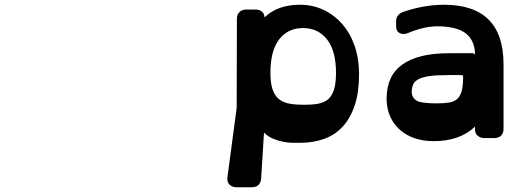

<svg xmlns="http://www.w3.org/2000/svg" viewBox="-20 -580 2197 808"><path d="M1093 -507Q1149 -560 1242 -560Q1296 -560 1341.5 -538.5Q1387 -517 1420.5 -478.5Q1454 -440 1472.5 -386.5Q1491 -333 1491 -269Q1491 -192 1473 -137.5Q1455 -83 1422.5 -47.5Q1390 -12 1344 4.5Q1298 21 1242 21Q1231 21 1213 21Q1195 21 1173 17Q1152 13 1130 4Q1108 -5 1091 -22L1079 171Q1076 208 1039 208H975Q957 208 946 197Q935 186 937 167L976 -126L977 -501Q977 -519 988 -529.5Q999 -540 1017 -540H1055Q1072 -540 1082.5 -531Q1093 -522 1093 -507ZM1255 -462Q1192 -462 1155 -414.5Q1118 -367 1118 -273Q1118 -229 1127.5 -202.5Q1137 -176 1155 -162Q1173 -148 1199.5 -143.5Q1226 -139 1260 -139Q1293 -139 1318.5 -143.5Q1344 -148 1360.5 -162Q1377 -176 1385.5 -202.5Q1394 -229 1394 -273Q1394 -367 1356 -414.5Q1318 -462 1255 -462Z M2019 1Q2002 1 1990.5 -8.5Q1979 -18 1979 -36V-47Q1915 14 1805 14Q1761 14 1724.5 1.5Q1688 -11 1662 -34.5Q1636 -58 1621.5 -91Q1607 -124 1607 -165Q1607 -262 1674 -309Q1741 -356 1868 -356H1970Q1975 -356 1977 -352Q1979 -348 1979 -350Q1979 -404 1946 -434.5Q1913 -465 1838 -469Q1801 -471 1765.5 -463Q1730 -455 1697 -441Q1678 -433 1662.5 -440.5Q1647 -448 1647 -470V-490Q1647 -519 1677 -530Q1765 -560 1848 -560Q2099 -560 2099 -310V-36Q2099 -20 2089 -9.5Q2079 1 2060 1ZM1863 -264Q1817 -264 1788.5 -260Q1760 -256 1743.5 -248Q1727 -240 1720.5 -228Q1714 -216 1713 -200Q1712 -194 1712.5 -189.5Q1713 -185 1715 -179Q1723 -157 1747 -151Q1771 -145 1819 -145Q1849 -145 1870 -148.5Q1891 -152 1904 -163.5Q1917 -175 1923 -197Q1929 -219 1929 -257Q1929 -261 1927.5 -262.5Q1926 -264 1920 -264Z"/></svg>

Font: OpenDyslexic3
Style: Bold
Weight: 700
Designer: Abelardo Gonzalez
Version: Version 1.000;PS 001.001;hotconv 1.0.56